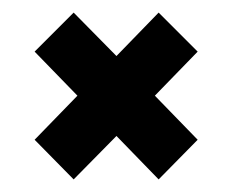

<svg xmlns="http://www.w3.org/2000/svg" viewBox="-20 -454 369 305"><path d="M97 -169 35 -232 103 -302 35 -372 97 -434 165 -365 232 -434 294 -372 226 -302 294 -232 232 -169 165 -238Z"/></svg>

Font: Bricolage Grotesque 96pt Condensed SemiBold
Style: Regular
Weight: 600
Width: 3
Designer: Mathieu Triay
Foundry: Atelier Triay
Version: Version 1.001; ttfautohint (v1.8.4.7-5d5b);gftools[0.9.33.de